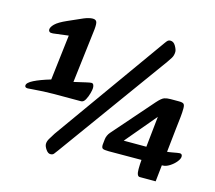

<svg xmlns="http://www.w3.org/2000/svg" viewBox="-102 -822 1082 966"><g transform="rotate(15 439.0 -339.0)"><path d="M26 -283Q26 -298 58 -314Q90 -330 144 -346L172 -582L92 -572Q79 -571 74 -575Q69 -579 69 -586Q69 -599 85.5 -615.5Q102 -632 145 -651L222 -685Q234 -690 246 -693Q258 -696 267 -696Q286 -696 289 -680.5Q292 -665 287 -629L255 -363L320 -378Q329 -380 335 -381Q341 -382 344 -382Q351 -382 354.5 -376Q358 -370 358 -359Q358 -350 353 -331Q348 -312 339 -295.5Q330 -279 317 -279H177Q152 -279 121.5 -277.5Q91 -276 68 -274Q45 -272 41 -272Q26 -272 26 -283ZM685 -583 270 -10Q260 3 254.5 10.5Q249 18 236 18Q224 18 213 2Q202 -14 202 -26Q202 -39 210 -53Q218 -67 231 -87L646 -669Q655 -682 660 -686Q665 -690 673 -690Q690 -690 700.5 -671.5Q711 -653 711 -642Q711 -623 702 -608.5Q693 -594 685 -583ZM482 -125Q483 -135 487.5 -145Q492 -155 499 -163L681 -371Q704 -397 717.5 -401.5Q731 -406 750 -406H794Q812 -406 818 -400.5Q824 -395 824 -378Q824 -356 821.5 -333Q819 -310 814 -267L784 13H701Q685 13 685 -24Q685 -49 687.5 -76.5Q690 -104 692 -126L718 -373L749 -349L544 -105L528 -143H756Q795 -143 826.5 -149Q858 -155 865 -155Q878 -155 878 -141Q878 -129 865 -113Q852 -97 833 -85Q814 -73 797 -73L517 -72Q492 -72 485 -76.5Q478 -81 479 -97Z"/></g></svg>

Font: Alkatra SemiBold
Style: Regular
Weight: 600
Designer: Suman Bhandary
Version: Version 1.100;gftools[0.9.22]